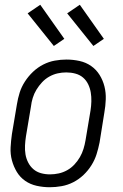

<svg xmlns="http://www.w3.org/2000/svg" viewBox="-20 -778 515 806"><path d="M189 8Q161 8 134 2Q107 -4 85.5 -19Q64 -34 50.5 -56.5Q37 -79 30 -105Q23 -131 24.5 -159Q26 -187 30 -215L51 -340Q55 -365 62.5 -389Q70 -413 84.5 -435.5Q99 -458 118.5 -476.5Q138 -495 161.5 -507Q185 -519 210 -523.5Q235 -528 259 -528Q287 -528 314 -522Q341 -516 362.5 -501Q384 -486 398 -463.5Q412 -441 418.5 -415Q425 -389 424 -361Q423 -333 418 -305L398 -180Q393 -155 385.5 -131Q378 -107 364 -84.5Q350 -62 330.5 -43.5Q311 -25 287.5 -13Q264 -1 238.5 3.5Q213 8 189 8ZM190 -46Q208 -46 226.5 -50Q245 -54 262 -63.5Q279 -73 292.5 -87.5Q306 -102 315.5 -118.5Q325 -135 330.5 -153Q336 -171 339 -189L360 -314Q363 -333 363.5 -352.5Q364 -372 361 -390Q358 -408 350 -424.5Q342 -441 328.5 -452.5Q315 -464 296.5 -469Q278 -474 258 -474Q240 -474 222 -470Q204 -466 187 -456.5Q170 -447 156.5 -432.5Q143 -418 133 -401.5Q123 -385 117.5 -367Q112 -349 110 -331L89 -206Q86 -187 85 -167.5Q84 -148 87 -130Q90 -112 98.5 -95.5Q107 -79 120.5 -67.5Q134 -56 152 -51Q170 -46 190 -46ZM372 -585 262 -722 315 -758 416 -615ZM206 -585 96 -722 149 -758 250 -615Z"/></svg>

Font: Iosevka QP Light
Style: Italic
Weight: 300
Italic angle: -9°
Designer: Belleve Invis
Foundry: Belleve Invis
Version: Version 20.0.0; ttfautohint (v1.8.4)